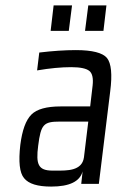

<svg xmlns="http://www.w3.org/2000/svg" viewBox="-20 -679 444 709"><path d="M345 0 387 -342C395 -404 391 -445 375 -465C359 -484 321 -494 260 -494C220 -494 175 -491 125 -485L117 -419C164 -427 206 -431 243 -431C277 -431 299 -426 310 -417C321 -408 325 -390 322 -363L313 -286H204C152 -286 116 -276 96 -256C75 -235 62 -198 55 -144C48 -82 52 -41 69 -21C86 0 119 10 169 10C237 10 275 -9 285 -46L280 0ZM121 -141C131 -220 141 -230 201 -230H306L290 -98C283 -47 226 -49 188 -49H174C121 -49 112 -72 121 -141ZM234 -565 246 -659H178L167 -565ZM362 -565 373 -659H306L294 -565Z"/></svg>

Font: Gamestation Condensed
Style: Italic
Weight: 400
Width: 3
Designer: Jonas Hecksher
Foundry: Jonas Hecksher, Playtypeª, e-types AS
Version: Version 1.003